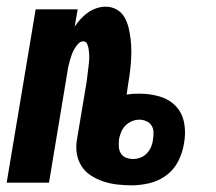

<svg xmlns="http://www.w3.org/2000/svg" viewBox="-29 -548 649 576"><path d="M366 8Q344 8 322.5 5.5Q301 3 281.5 -3.5Q262 -10 244.5 -21Q227 -32 216 -49Q205 -66 201.5 -87Q198 -108 202 -130L231 -303Q232 -311 233 -319.5Q234 -328 235 -336Q236 -344 237 -352Q238 -360 238.5 -368.5Q239 -377 238.5 -385Q238 -393 237 -400.5Q236 -408 232.5 -416Q229 -424 221 -424Q212 -424 205 -416Q198 -408 193.5 -400Q189 -392 186 -383.5Q183 -375 180.5 -366Q178 -357 176 -348.5Q174 -340 173 -331L118 0H-9L78 -520H204L195 -468Q203 -480 213 -491Q223 -502 235 -510.5Q247 -519 261 -523.5Q275 -528 288 -528Q306 -528 321 -519.5Q336 -511 344.5 -496Q353 -481 357 -464Q361 -447 363 -429.5Q365 -412 365 -394Q365 -376 363.5 -358Q362 -340 359.5 -322Q357 -304 354 -286L351 -264Q360 -266 370 -266.5Q380 -267 390 -267Q421 -267 450 -258.5Q479 -250 498.5 -229.5Q518 -209 523.5 -179Q529 -149 523 -118Q519 -91 506 -65Q493 -39 470 -22Q447 -5 419.5 1.5Q392 8 366 8ZM370 -71Q381 -71 392 -75Q403 -79 411.5 -88Q420 -97 424.5 -108Q429 -119 430 -130Q432 -141 431.5 -152Q431 -163 425.5 -171.5Q420 -180 410 -184.5Q400 -189 389 -189Q378 -189 367 -184.5Q356 -180 347.5 -171.5Q339 -163 334.5 -152Q330 -141 328 -130Q327 -119 327.5 -108Q328 -97 333.5 -88Q339 -79 349 -75Q359 -71 370 -71Z"/></svg>

Font: Iosevka SS04 XBd Ex
Style: Italic
Weight: 800
Width: 7
Italic angle: -9°
Monospace: yes
Designer: Belleve Invis
Foundry: Belleve Invis
Version: Version 19.0.0; ttfautohint (v1.8.4)